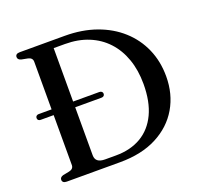

<svg xmlns="http://www.w3.org/2000/svg" viewBox="-122 -838 1024 976"><g transform="rotate(-20 390.0 -350.0)"><path d="M45 -356Q45 -363 49.8 -367.2Q54.5 -371.5 62 -371.5H390Q398.5 -371.5 403.2 -367.2Q408 -363 408 -356Q408 -348.5 403.2 -344.5Q398.5 -340.5 390 -340.5H61.5Q54 -340.5 49.5 -344.5Q45 -348.5 45 -356ZM55.5 -18Q55.5 -32.5 74 -37.5L107.5 -44Q119.5 -46.5 125.8 -53.2Q132 -60 132 -70.5V-629.5Q132 -640 125.8 -646.8Q119.5 -653.5 107.5 -656L74 -662.5Q55.5 -667.5 55.5 -682Q55.5 -690.5 61.2 -695.2Q67 -700 79.5 -700H322.5Q416 -700 492.2 -672.8Q568.5 -645.5 623.2 -596Q678 -546.5 707.5 -479Q737 -411.5 737 -330.5Q737 -235 693.2 -160.2Q649.5 -85.5 567 -42.8Q484.5 0 367.5 0H79.5Q67 0 61.2 -5Q55.5 -10 55.5 -18ZM359.5 -39.5Q438.5 -39.5 496 -73.2Q553.5 -107 584.5 -172.5Q615.5 -238 615.5 -333.5Q615.5 -408 594.2 -468.2Q573 -528.5 533 -571.5Q493 -614.5 436.5 -637.5Q380 -660.5 309.5 -660.5H248.5V-81Q248.5 -60 261.5 -49.8Q274.5 -39.5 301 -39.5Z"/></g></svg>

Font: Fraunces 16pt
Style: Regular
Weight: 400
Version: Version 1.000;[b76b70a41]